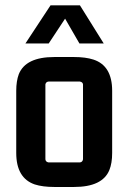

<svg xmlns="http://www.w3.org/2000/svg" viewBox="-20 -705 490 733"><path d="M285.2 -393.6Q295.9 -391.6 296.9 -382.8V-96.7Q294.9 -85.9 285.2 -85H165Q154.3 -86.9 153.3 -96.7V-382.8Q155.3 -392.6 165 -393.6ZM42 -121.1Q42 -25.4 112.3 -1Q142.6 8.8 187.5 8.8H262.7Q371.1 8.8 397.5 -55.7Q408.2 -82 408.2 -121.1V-358.4Q408.2 -454.1 336.9 -477.5Q306.6 -487.3 262.7 -487.3H187.5Q78.1 -487.3 51.8 -421.9Q42 -395.5 42 -358.4ZM285.2 -684.6H172.9L77.1 -539.1H166L228.5 -633.8L283.2 -539.1H376Z"/></svg>

Font: Gemunu Libre
Style: Bold
Weight: 700
Designer: Pushpananda Ekanayake, Sol Matas, Kosala Senevirathne
Foundry: Mooniak
Version: Version 1.001